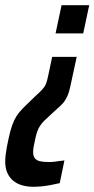

<svg xmlns="http://www.w3.org/2000/svg" viewBox="-61 -530 362 736"><path d="M67 186Q44 186 24.5 180.5Q5 175 -9.5 163.5Q-24 152 -32.5 133.5Q-41 115 -41 90Q-41 78 -39.5 64.5Q-38 51 -35 35Q-28 -2 -21.5 -26.5Q-15 -51 -7 -68Q1 -85 12.5 -99Q24 -113 40 -128L71 -158Q92 -177 101.5 -187.5Q111 -198 115.5 -209.5Q120 -221 124 -241L139 -312H233L210 -205Q204 -176 196.5 -160Q189 -144 180 -134Q171 -124 159 -114L134 -91Q120 -78 110 -68.5Q100 -59 93 -48.5Q86 -38 81.5 -25Q77 -12 73 8Q70 20 68 32Q66 44 66 54Q66 68 72.5 76.5Q79 85 92 88Q105 91 124 91Q128 91 133.5 91Q139 91 147 90Q155 89 164.5 87.5Q174 86 186 85L168 172Q151 176 132.5 179.5Q114 183 97.5 184.5Q81 186 67 186ZM152 -402 175 -510H281L258 -402Z"/></svg>

Font: Saira UltraCondensed
Style: Bold Italic
Weight: 700
Width: 1
Italic angle: -12°
Designer: Hector Gatti with collaboration of the Omnibus-Type team
Foundry: Omnibus-Type
Version: Version 1.101